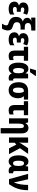

<svg xmlns="http://www.w3.org/2000/svg" viewBox="2218 -3034 1056 5531"><g transform="rotate(90 2745.5 -268.0)"><path d="M237 10Q133 10 80 -34Q27 -78 27 -154Q27 -211 59 -243.5Q91 -276 137 -285V-290Q94 -302 72.5 -333.5Q51 -365 51 -410Q51 -481 102.5 -520.5Q154 -560 242 -560Q284 -560 323.5 -551Q363 -542 404 -519L364 -409Q337 -426 312 -433.5Q287 -441 262 -441Q227 -441 210.5 -426.5Q194 -412 194 -390Q194 -366 211 -352.5Q228 -339 264 -339H320V-225H261Q215 -225 197 -210.5Q179 -196 179 -170Q179 -112 262 -112Q305 -112 335.5 -123Q366 -134 399 -157V-32Q363 -9 323.5 0.5Q284 10 237 10Z M662 202Q685 166 697.5 134.5Q710 103 710 80Q710 51 695.5 37Q681 23 631 9Q584 -5 547 -30Q510 -55 488 -96.5Q466 -138 466 -203Q466 -273 497.5 -324Q529 -375 597 -395V-400Q492 -429 492 -524Q492 -569 519.5 -600.5Q547 -632 593 -644Q548 -639 511 -639H487V-760H860V-640H795Q724 -640 683 -618.5Q642 -597 642 -543Q642 -502 669.5 -478Q697 -454 759 -454H833V-333H756Q686 -333 652.5 -307Q619 -281 619 -228Q619 -180 643 -155Q667 -130 730 -113Q802 -93 829.5 -58Q857 -23 857 32Q857 76 842 120.5Q827 165 804 202Z M1121 10Q1017 10 964 -34Q911 -78 911 -154Q911 -211 943 -243.5Q975 -276 1021 -285V-290Q978 -302 956.5 -333.5Q935 -365 935 -410Q935 -481 986.5 -520.5Q1038 -560 1126 -560Q1168 -560 1207.5 -551Q1247 -542 1288 -519L1248 -409Q1221 -426 1196 -433.5Q1171 -441 1146 -441Q1111 -441 1094.5 -426.5Q1078 -412 1078 -390Q1078 -366 1095 -352.5Q1112 -339 1148 -339H1204V-225H1145Q1099 -225 1081 -210.5Q1063 -196 1063 -170Q1063 -112 1146 -112Q1189 -112 1219.5 -123Q1250 -134 1283 -157V-32Q1247 -9 1207.5 0.5Q1168 10 1121 10Z M1590 10Q1515 10 1475.5 -32Q1436 -74 1436 -173V-428H1327V-550H1730V-428H1589V-179Q1589 -118 1636 -118Q1654 -118 1672 -122Q1690 -126 1709 -134V-17Q1686 -4 1656 3Q1626 10 1590 10Z M1956 10Q1875 10 1829.5 -65.5Q1784 -141 1784 -272Q1784 -409 1830.5 -484Q1877 -559 1962 -559Q2012 -559 2039.5 -536.5Q2067 -514 2087 -480H2094L2106 -550H2237V-179Q2237 -147 2247 -132.5Q2257 -118 2273 -118Q2288 -118 2300 -123V-3Q2294 2 2271.5 6Q2249 10 2237 10Q2182 10 2149.5 -8.5Q2117 -27 2100 -72H2090Q2068 -34 2035 -12Q2002 10 1956 10ZM2011 -117Q2051 -117 2070 -150Q2089 -183 2089 -262V-277Q2089 -357 2071 -394.5Q2053 -432 2009 -432Q1973 -432 1955.5 -390.5Q1938 -349 1938 -271Q1938 -192 1955.5 -154.5Q1973 -117 2011 -117ZM1956 -606V-619L2003 -776H2169V-766L2059 -606Z M2578 10Q2505 10 2453.5 -25Q2402 -60 2375 -123.5Q2348 -187 2348 -271Q2348 -414 2415 -482Q2482 -550 2602 -550H2849V-428H2750Q2782 -394 2796 -351.5Q2810 -309 2810 -255Q2810 -180 2783 -120Q2756 -60 2704 -25Q2652 10 2578 10ZM2578 -114Q2656 -114 2656 -266Q2656 -319 2647.5 -361.5Q2639 -404 2617 -428H2601Q2551 -428 2526.5 -391Q2502 -354 2502 -265Q2502 -114 2578 -114Z M3158 10Q3083 10 3043.5 -32Q3004 -74 3004 -173V-428H2895V-550H3298V-428H3157V-179Q3157 -118 3204 -118Q3222 -118 3240 -122Q3258 -126 3277 -134V-17Q3254 -4 3224 3Q3194 10 3158 10Z M3670 240V-317Q3670 -372 3658.5 -400.5Q3647 -429 3613 -429Q3572 -429 3556 -388.5Q3540 -348 3540 -256V0H3388V-550H3506L3524 -481H3533Q3553 -520 3587.5 -540Q3622 -560 3663 -560Q3739 -560 3780.5 -509.5Q3822 -459 3822 -360V240Z M4412 -550 4249 -315 4420 0H4252L4145 -211L4091 -165V0H3939V-550H4091V-435Q4091 -399 4089.5 -365.5Q4088 -332 4085 -301H4089Q4099 -321 4111 -341Q4123 -361 4135 -378L4248 -550Z M4627 10Q4546 10 4500.5 -65.5Q4455 -141 4455 -272Q4455 -409 4501.5 -484Q4548 -559 4633 -559Q4683 -559 4710.5 -536.5Q4738 -514 4758 -480H4765L4777 -550H4908V-179Q4908 -147 4918 -132.5Q4928 -118 4944 -118Q4959 -118 4971 -123V-3Q4965 2 4942.5 6Q4920 10 4908 10Q4853 10 4820.5 -8.5Q4788 -27 4771 -72H4761Q4739 -34 4706 -12Q4673 10 4627 10ZM4682 -117Q4722 -117 4741 -150Q4760 -183 4760 -262V-277Q4760 -357 4742 -394.5Q4724 -432 4680 -432Q4644 -432 4626.5 -390.5Q4609 -349 4609 -271Q4609 -192 4626.5 -154.5Q4644 -117 4682 -117Z M5140 0 4987 -550H5144L5217 -227Q5221 -206 5226 -184Q5231 -162 5233 -143H5237Q5273 -233 5289.5 -330.5Q5306 -428 5306 -550H5459Q5459 -442 5441 -349.5Q5423 -257 5385 -172Q5347 -87 5285 0Z"/></g></svg>

Font: Noto Sans Condensed ExtraBold
Style: Regular
Weight: 800
Width: 3
Designer: Monotype Design Team
Foundry: Monotype Imaging Inc.
Version: Version 2.013; ttfautohint (v1.8.4.7-5d5b)